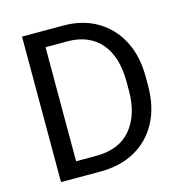

<svg xmlns="http://www.w3.org/2000/svg" viewBox="-105 -808 867 906"><g transform="rotate(-15 328.0 -355.5)"><path d="M274.9 0H82.5V-710.9H283.7Q377 -710.9 447.5 -670.2Q518.1 -629.4 557.6 -554.4Q597.2 -479.5 597.2 -376.5V-334Q597.2 -231 557.6 -156.2Q518.1 -81.5 445.8 -40.8Q373.5 0 274.9 0ZM283.7 -633.8H176.8V-76.7H274.9Q388.7 -76.7 446.3 -147Q503.9 -217.3 503.9 -334V-377.4Q503.9 -500 446.3 -566.9Q388.7 -633.8 283.7 -633.8Z"/></g></svg>

Font: Vazirmatn RD FD
Style: Regular
Weight: 400
Designer: Saber Rastikerdar
Foundry: Saber Rastikerdar
Version: Version 33.003